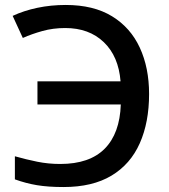

<svg xmlns="http://www.w3.org/2000/svg" viewBox="-20 -744 682 774"><path d="M243 -631Q194 -631 151 -619Q108 -607 72 -591L31 -680Q76 -701 130.5 -712.5Q185 -724 245 -724Q357 -724 431.5 -678.5Q506 -633 543.5 -552Q581 -471 581 -365Q581 -251 543.5 -166.5Q506 -82 429.5 -36Q353 10 236 10Q174 10 129 2.5Q84 -5 40 -21V-114Q86 -101 130.5 -92Q175 -83 223 -83Q341 -83 402 -144.5Q463 -206 467 -323H131V-416H466Q458 -517 398.5 -574Q339 -631 243 -631Z"/></svg>

Font: Noto Sans Medium
Style: Regular
Weight: 500
Designer: Monotype Design Team
Foundry: Monotype Imaging Inc.
Version: Version 2.007